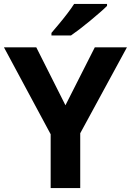

<svg xmlns="http://www.w3.org/2000/svg" viewBox="-20 -954 664 974"><path d="M312 -420 461 -714H624L387 -278V0H237V-273L0 -714H164ZM523 -924Q509 -910 486 -890Q463 -870 436.5 -848Q410 -826 384.5 -806.5Q359 -787 340 -774H241V-787Q257 -806 278.5 -831.5Q300 -857 321 -884.5Q342 -912 356 -934H523Z"/></svg>

Font: Noto Sans Ol Chiki
Style: Regular
Weight: 400
Designer: Monotype Design Team, Lewis McGuffie
Foundry: Monotype Imaging Inc.
Version: Version 2.003